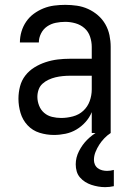

<svg xmlns="http://www.w3.org/2000/svg" viewBox="-20 -548 540 791"><path d="M202 8Q172 8 143 -1Q114 -10 93.5 -32Q73 -54 64.5 -83Q56 -112 56 -141Q56 -167 62.5 -192Q69 -217 84.5 -237Q100 -257 122 -270.5Q144 -284 168.5 -292Q193 -300 218 -303Q243 -306 269 -306H358V-355Q358 -376 351 -397Q344 -418 328 -432Q312 -446 291 -452Q270 -458 249 -458Q229 -458 209.5 -454Q190 -450 174 -439Q158 -428 149 -410Q140 -392 140 -373H62Q62 -396 68.5 -418Q75 -440 88 -459Q101 -478 119.5 -491.5Q138 -505 159 -513.5Q180 -522 203 -525Q226 -528 249 -528Q273 -528 297 -524.5Q321 -521 343 -511Q365 -501 383.5 -485Q402 -469 414 -448Q426 -427 431 -403Q436 -379 436 -355V0H358V-86Q349 -64 332.5 -45.5Q316 -27 295 -14.5Q274 -2 250 3Q226 8 202 8ZM232 -62Q256 -62 280.5 -68.5Q305 -75 323 -91.5Q341 -108 349.5 -131.5Q358 -155 358 -180V-236H269Q254 -236 238.5 -234.5Q223 -233 208.5 -229.5Q194 -226 180 -219.5Q166 -213 155 -203Q144 -193 139 -178.5Q134 -164 134 -149Q134 -131 141 -113Q148 -95 162 -83Q176 -71 194.5 -66.5Q213 -62 232 -62ZM413 223Q399 223 384.5 220.5Q370 218 356.5 213.5Q343 209 331 201.5Q319 194 309.5 183Q300 172 296 158Q292 144 292 129Q292 101 305.5 74.5Q319 48 339 28Q359 8 384 -6.5Q409 -21 436 -30V0Q422 9 410 21.5Q398 34 389 48Q380 62 373.5 78Q367 94 367 111Q367 121 371 130Q375 139 383 145Q391 151 401 153.5Q411 156 421 156Q428 156 435 155Q442 154 449 152V219Q440 221 431 222Q422 223 413 223Z"/></svg>

Font: Iosevka Curly
Style: Regular
Weight: 400
Monospace: yes
Designer: Belleve Invis
Foundry: Belleve Invis
Version: Version 22.1.2; ttfautohint (v1.8.4)